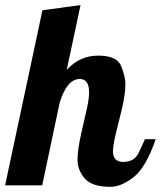

<svg xmlns="http://www.w3.org/2000/svg" viewBox="-58 -720 625 746"><path d="M380.9 -132.8Q380.9 -90.8 420.9 -90.8Q463.4 -90.8 480.2 -125.2Q497.1 -159.7 504.9 -179.2H546.9Q509.3 -69.3 461.2 -31.7Q413.1 5.9 370.6 5.9Q299.3 5.9 271.2 -26.6Q243.2 -59.1 243.2 -99.1Q243.2 -139.2 258.5 -205.3Q273.9 -271.5 281 -304.7Q288.1 -337.9 288.1 -361.8Q288.1 -413.1 252 -413.1Q202.1 -413.1 173.8 -320.8L106 0H-38.1L106.9 -680.2L254.9 -700.2L201.2 -448.2Q251 -503.9 323.7 -503.9Q397 -503.9 413.1 -462.4Q429.2 -420.9 429.2 -396Q429.2 -371.1 425.5 -347.9Q421.9 -324.7 416.5 -300.5Q411.1 -276.4 396 -217Q380.9 -157.7 380.9 -132.8Z"/></svg>

Font: Lobster-Regular
Style: Regular
Weight: 400
Designer: Pablo Impallari
Foundry: Pablo Impallari
Version: Version 1.007; ttfautohint (v1.1) -l 8 -r 50 -G 50 -x 14 -D 